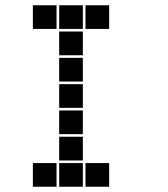

<svg xmlns="http://www.w3.org/2000/svg" viewBox="-20 -715 640 730"><path d="M106 -695Q105 -695 105 -695Q105 -695 105 -694V-606Q105 -605 105 -605Q105 -605 106 -605H194Q195 -605 195 -605Q195 -605 195 -606V-694Q195 -695 195 -695Q195 -695 194 -695ZM206 -695Q205 -695 205 -695Q205 -695 205 -694V-606Q205 -605 205 -605Q205 -605 206 -605H294Q295 -605 295 -605Q295 -605 295 -606V-694Q295 -695 295 -695Q295 -695 294 -695ZM306 -695Q305 -695 305 -695Q305 -695 305 -694V-606Q305 -605 305 -605Q305 -605 306 -605H394Q395 -605 395 -605Q395 -605 395 -606V-694Q395 -695 395 -695Q395 -695 394 -695ZM206 -595Q205 -595 205 -595Q205 -595 205 -594V-506Q205 -505 205 -505Q205 -505 206 -505H294Q295 -505 295 -505Q295 -505 295 -506V-594Q295 -595 295 -595Q295 -595 294 -595ZM206 -495Q205 -495 205 -495Q205 -495 205 -494V-406Q205 -405 205 -405Q205 -405 206 -405H294Q295 -405 295 -405Q295 -405 295 -406V-494Q295 -495 295 -495Q295 -495 294 -495ZM206 -395Q205 -395 205 -395Q205 -395 205 -394V-306Q205 -305 205 -305Q205 -305 206 -305H294Q295 -305 295 -305Q295 -305 295 -306V-394Q295 -395 295 -395Q295 -395 294 -395ZM206 -295Q205 -295 205 -295Q205 -295 205 -294V-206Q205 -205 205 -205Q205 -205 206 -205H294Q295 -205 295 -205Q295 -205 295 -206V-294Q295 -295 295 -295Q295 -295 294 -295ZM206 -195Q205 -195 205 -195Q205 -195 205 -194V-106Q205 -105 205 -105Q205 -105 206 -105H294Q295 -105 295 -105Q295 -105 295 -106V-194Q295 -195 295 -195Q295 -195 294 -195ZM106 -95Q105 -95 105 -95Q105 -95 105 -94V-6Q105 -5 105 -5Q105 -5 106 -5H194Q195 -5 195 -5Q195 -5 195 -6V-94Q195 -95 195 -95Q195 -95 194 -95ZM206 -95Q205 -95 205 -95Q205 -95 205 -94V-6Q205 -5 205 -5Q205 -5 206 -5H294Q295 -5 295 -5Q295 -5 295 -6V-94Q295 -95 295 -95Q295 -95 294 -95ZM306 -95Q305 -95 305 -95Q305 -95 305 -94V-6Q305 -5 305 -5Q305 -5 306 -5H394Q395 -5 395 -5Q395 -5 395 -6V-94Q395 -95 395 -95Q395 -95 394 -95Z"/></svg>

Font: Doto Black
Style: Regular
Weight: 900
Version: Version 1.000